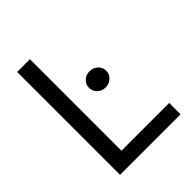

<svg xmlns="http://www.w3.org/2000/svg" viewBox="-200 -820 933 933"><g transform="rotate(-45 266.5 -353.5)"><path d="M78.1 -707H166V-78.1H494.1V0H78.1ZM270.5 -405.3Q270.5 -428.7 287.6 -444.8Q304.7 -460.9 329.1 -460.9Q353.5 -460.9 371.1 -444.8Q388.7 -428.7 388.7 -405.3Q388.7 -381.8 371.1 -365.7Q353.5 -349.6 329.1 -349.6Q304.7 -349.6 287.6 -365.7Q270.5 -381.8 270.5 -405.3Z"/></g></svg>

Font: Pretendard GOV
Style: Regular
Weight: 400
Designer: Base glyphs from Inter by Rasmus Andersson; Hangeul glyphs from Noto Sans CJK(Source Han Sans) by Jang Soo-young and Kan
Foundry: Kil Hyung-jin
Version: Version 1.309